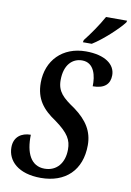

<svg xmlns="http://www.w3.org/2000/svg" viewBox="-101 -993 728 1064"><g transform="rotate(10 263.0 -460.5)"><path d="M305 -771H355C412 -806 495 -883 523 -921L526 -931H407C381 -883 339 -823 308 -784ZM205 10C343 10 431 -72 431 -214C431 -290 396 -348 321 -403C254 -448 220 -478 220 -543C220 -631 266 -671 319 -671C388 -671 403 -597 401 -540C468 -540 497 -570 497 -619C497 -679 440 -724 331 -724C200 -724 114 -635 114 -510C114 -418 157 -365 231 -316C308 -260 327 -224 327 -171C327 -96 286 -44 217 -44C140 -44 107 -114 110 -216C58 -216 16 -188 16 -129C16 -53 78 10 205 10Z"/></g></svg>

Font: Noto Serif Condensed Semi
Style: Italic
Weight: 600
Width: 3
Italic angle: -12°
Designer: Monotype Design Team
Foundry: Monotype Imaging Inc.
Version: Version 1.901